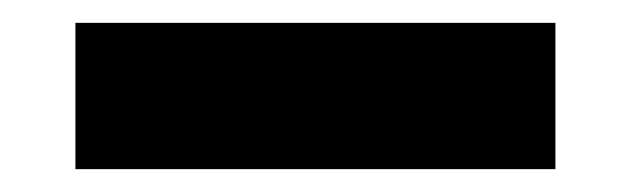

<svg xmlns="http://www.w3.org/2000/svg" viewBox="-20 -20 552 168"><path d="M46 128V0H466V128Z"/></svg>

Font: Tektur SemiCondensed SemiBold
Style: Regular
Weight: 600
Width: 4
Designer: Adam Jagosz
Foundry: Adam Jagosz
Version: Version 1.005;gftools[0.9.30]